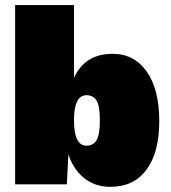

<svg xmlns="http://www.w3.org/2000/svg" viewBox="-20 -720 667 750"><path d="M411.1 9.8Q351.1 9.8 308.6 -24.4Q266.1 -58.6 247.1 -117.2L241.2 0H39.1V-700.2H269V-416Q311.5 -509.8 419.9 -509.8Q504.4 -509.8 553.2 -440.4Q602.1 -371.1 602.1 -247.1Q602.1 -124.5 552.5 -57.4Q502.9 9.8 411.1 9.8ZM317.9 -150.9Q344.2 -150.9 357.2 -172.4Q370.1 -193.8 370.1 -250Q370.1 -306.2 357.2 -327.1Q344.2 -348.1 317.9 -348.1Q269 -348.1 269 -250Q269 -150.9 317.9 -150.9Z"/></svg>

Font: Work Sans Black
Style: Regular
Weight: 900
Designer: Wei Huang
Foundry: Wei Huang
Version: Version 2.012